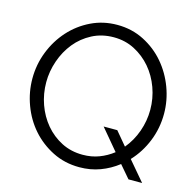

<svg xmlns="http://www.w3.org/2000/svg" viewBox="-105 -824 959 938"><g transform="rotate(15 374.5 -355.0)"><path d="M569 -63Q528 -31 479.5 -13Q431 5 375 5Q301 5 239.5 -26Q178 -57 134 -107Q90 -157 66 -222Q42 -287 42 -355Q42 -426 67.5 -491Q93 -556 138 -606Q183 -656 244 -685.5Q305 -715 376 -715Q450 -715 511.5 -683.5Q573 -652 616.5 -601Q660 -550 684 -485.5Q708 -421 708 -354Q708 -281 681.5 -215Q655 -149 608 -99L692 0H623ZM375 -58Q420 -58 458 -72.5Q496 -87 528 -112L439 -218H508L565 -150Q600 -192 619 -245.5Q638 -299 638 -355Q638 -413 618.5 -466.5Q599 -520 564 -561Q529 -602 481 -627Q433 -652 375 -652Q315 -652 266 -626.5Q217 -601 183 -559Q149 -517 130.5 -463.5Q112 -410 112 -355Q112 -297 131 -243.5Q150 -190 185 -148.5Q220 -107 268 -82.5Q316 -58 375 -58Z"/></g></svg>

Font: Oxford Sans
Style: Regular
Weight: 400
Designer: Matt McInerney, Pablo Impallari, Rodrigo Fuenzalida
Foundry: Matt McInerney, Pablo Impallari, Rodrigo Fuenzalida
Version: Version 3.000g; ttfautohint (v1.5) -l 8 -r 28 -G 28 -x 14 -D